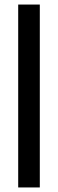

<svg xmlns="http://www.w3.org/2000/svg" viewBox="-20 -680 256 844"><path d="M60 144V-660H155V144Z"/></svg>

Font: Bricolage Grotesque 24pt Condensed Medium
Style: Regular
Weight: 500
Width: 3
Designer: Mathieu Triay
Foundry: Atelier Triay
Version: Version 1.001;gftools[0.9.33.dev8+g029e19f]